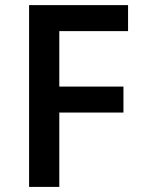

<svg xmlns="http://www.w3.org/2000/svg" viewBox="-20 -734 560 754"><path d="M212.9 0H94.2V-713.9H482.9V-611.8H212.9V-394H464.8V-292H212.9Z"/></svg>

Font: Droid Sans TV
Style: Bold
Weight: 600
Version: Version 1.00